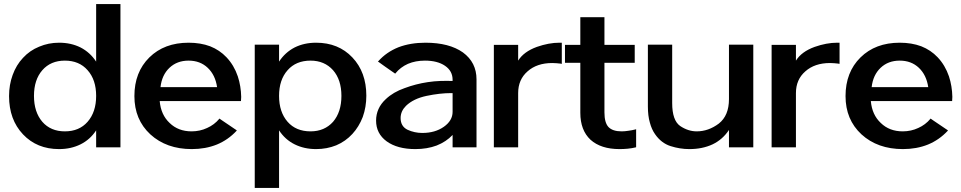

<svg xmlns="http://www.w3.org/2000/svg" viewBox="-20 -720 4709 941"><path d="M451.2 -700.2Q451.2 -700.2 451.2 -647.5Q451.2 -595.7 451.2 -538.1Q451.2 -491.2 451.2 -454.1Q451.2 -418 451.2 -418Q421.9 -462.9 375 -487.3Q328.1 -510.7 269.5 -510.7Q217.8 -510.7 171.9 -491.2Q126 -472.7 92.8 -436.5Q59.6 -401.4 42 -352.5Q24.4 -304.7 24.4 -249Q24.4 -133.8 92.8 -61.5Q161.1 10.7 269.5 10.7Q328.1 10.7 375 -12.7Q421.9 -36.1 451.2 -81.1Q451.2 -81.1 451.2 -39.1Q451.2 2 451.2 2Q451.2 2 466.8 2Q481.4 2 502 2Q525.4 2 547.9 2Q570.3 2 570.3 2Q570.3 2 570.3 -10.7Q570.3 -22.5 570.3 -44.9Q570.3 -85 570.3 -152.3Q570.3 -220.7 570.3 -296.9Q570.3 -346.7 570.3 -397.5Q570.3 -448.2 570.3 -495.1Q570.3 -581.1 570.3 -640.6Q570.3 -700.2 570.3 -700.2Q570.3 -700.2 547.9 -700.2Q525.4 -700.2 502 -700.2Q481.4 -700.2 466.8 -700.2Q451.2 -700.2 451.2 -700.2ZM146.5 -250Q146.5 -329.1 187.5 -376Q228.5 -422.9 297.9 -422.9Q368.2 -422.9 409.2 -376Q451.2 -329.1 451.2 -250Q451.2 -170.9 409.2 -123Q368.2 -76.2 297.9 -76.2Q228.5 -76.2 187.5 -123Q146.5 -170.9 146.5 -250Z M919.9 10.7Q987.3 10.7 1043 -11.7Q1097.7 -34.2 1139.6 -79.1Q1139.6 -79.1 1139.6 -80.1Q1140.6 -81.1 1140.6 -81.1Q1140.6 -81.1 1128.9 -88.9Q1118.2 -95.7 1104.5 -105.5Q1086.9 -117.2 1071.3 -127.9Q1055.7 -138.7 1055.7 -138.7Q1055.7 -138.7 1054.7 -138.7Q1054.7 -137.7 1054.7 -137.7Q1030.3 -108.4 995.1 -92.8Q960 -76.2 918.9 -76.2Q853.5 -76.2 811.5 -117.2Q768.6 -157.2 762.7 -224.6Q762.7 -224.6 772.5 -224.6Q783.2 -224.6 800.8 -224.6Q834 -224.6 885.7 -224.6Q938.5 -224.6 991.2 -224.6Q1057.6 -224.6 1109.4 -224.6Q1161.1 -224.6 1161.1 -224.6Q1161.1 -224.6 1161.1 -225.6Q1161.1 -226.6 1161.1 -226.6Q1162.1 -236.3 1162.1 -245.1Q1161.1 -297.9 1145.5 -345.7Q1127 -400.4 1089.8 -439.5Q1056.6 -474.6 1009.8 -493.2Q962.9 -510.7 904.3 -510.7Q785.2 -510.7 711.9 -438.5Q638.7 -366.2 638.7 -249Q638.7 -133.8 716.8 -61.5Q795.9 10.7 919.9 10.7ZM766.6 -293Q773.4 -352.5 810.5 -387.7Q847.7 -422.9 904.3 -422.9Q960.9 -422.9 998 -387.7Q1035.2 -352.5 1043.9 -293Q1043.9 -293 1008.8 -293Q972.7 -293 925.8 -293Q869.1 -293 817.4 -293Q766.6 -293 766.6 -293Z M1347.7 -418Q1347.7 -418 1347.7 -460Q1347.7 -501 1347.7 -501Q1347.7 -501 1325.2 -501Q1303.7 -501 1279.3 -501Q1258.8 -501 1244.1 -501Q1228.5 -501 1228.5 -501Q1228.5 -501 1228.5 -441.4Q1228.5 -382.8 1228.5 -295.9Q1228.5 -249 1228.5 -198.2Q1228.5 -147.5 1228.5 -97.7Q1228.5 -56.6 1228.5 -17.6Q1228.5 21.5 1228.5 55.7Q1228.5 119.1 1228.5 160.2Q1228.5 201.2 1228.5 201.2Q1228.5 201.2 1251 201.2Q1272.5 201.2 1296.9 201.2Q1317.4 201.2 1332 201.2Q1347.7 201.2 1347.7 201.2Q1347.7 201.2 1347.7 165Q1347.7 127.9 1347.7 81.1Q1347.7 23.4 1347.7 -28.3Q1347.7 -81.1 1347.7 -81.1Q1377 -36.1 1423.8 -12.7Q1470.7 10.7 1529.3 10.7Q1582 10.7 1627.9 -7.8Q1673.8 -27.3 1707 -63.5Q1739.3 -98.6 1757.8 -146.5Q1775.4 -195.3 1775.4 -251Q1775.4 -366.2 1707 -438.5Q1638.7 -510.7 1529.3 -510.7Q1470.7 -510.7 1423.8 -487.3Q1377 -462.9 1347.7 -418ZM1347.7 -250Q1347.7 -329.1 1389.6 -376Q1430.7 -422.9 1502 -422.9Q1570.3 -422.9 1612.3 -376Q1653.3 -329.1 1653.3 -250Q1653.3 -170.9 1612.3 -123Q1570.3 -76.2 1502 -76.2Q1430.7 -76.2 1389.6 -123Q1347.7 -170.9 1347.7 -250Z M1823.2 -128.9Q1823.2 -65.4 1875 -27.3Q1927.7 10.7 2015.6 10.7Q2073.2 10.7 2120.1 -6.8Q2167 -25.4 2198.2 -58.6Q2198.2 -58.6 2198.2 -28.3Q2198.2 2 2198.2 2Q2198.2 2 2219.7 2Q2241.2 2 2265.6 2Q2285.2 2 2300.8 2Q2315.4 2 2315.4 2Q2315.4 2 2315.4 -41Q2315.4 -84 2315.4 -139.6Q2315.4 -183.6 2315.4 -227.5Q2315.4 -270.5 2315.4 -298.8Q2315.4 -313.5 2315.4 -322.3Q2315.4 -331.1 2315.4 -331.1Q2315.4 -414.1 2249 -462.9Q2181.6 -510.7 2065.4 -510.7Q1991.2 -510.7 1932.6 -488.3Q1874 -464.8 1834 -419.9Q1834 -419.9 1833 -419.9Q1832 -418.9 1832 -418.9Q1832 -418.9 1842.8 -411.1Q1852.5 -404.3 1867.2 -393.6Q1883.8 -381.8 1899.4 -371.1Q1915 -360.4 1915 -360.4Q1915 -360.4 1916 -359.4Q1917 -359.4 1917 -359.4Q1917 -359.4 1917 -359.4Q1918 -360.4 1918 -360.4Q1942.4 -390.6 1979.5 -407.2Q2016.6 -422.9 2062.5 -422.9Q2124 -422.9 2161.1 -397.5Q2198.2 -372.1 2198.2 -329.1Q2198.2 -329.1 2198.2 -326.2Q2198.2 -323.2 2198.2 -323.2Q2169.9 -324.2 2138.7 -323.2Q2108.4 -322.3 2076.2 -317.4Q2017.6 -308.6 1962.9 -288.1Q1907.2 -268.6 1871.1 -234.4Q1846.7 -211.9 1835 -185.5Q1823.2 -159.2 1823.2 -128.9ZM1943.4 -141.6Q1943.4 -158.2 1950.2 -173.8Q1957 -188.5 1969.7 -201.2Q2005.9 -236.3 2070.3 -250Q2135.7 -263.7 2191.4 -263.7Q2193.4 -263.7 2194.3 -263.7Q2196.3 -263.7 2198.2 -263.7Q2198.2 -263.7 2198.2 -217.8Q2198.2 -171.9 2198.2 -171.9Q2198.2 -128.9 2155.3 -98.6Q2112.3 -68.4 2049.8 -68.4Q2011.7 -68.4 1977.5 -84Q1943.4 -100.6 1943.4 -141.6Z M2731.4 -510.7Q2726.6 -510.7 2721.7 -510.7Q2669.9 -510.7 2611.3 -490.2Q2546.9 -466.8 2519.5 -422.9Q2519.5 -422.9 2519.5 -461.9Q2519.5 -500 2519.5 -500Q2519.5 -500 2497.1 -500Q2475.6 -500 2451.2 -500Q2430.7 -500 2416 -500Q2400.4 -500 2400.4 -500Q2400.4 -500 2400.4 -435.5Q2400.4 -370.1 2400.4 -286.1Q2400.4 -251 2400.4 -213.9Q2400.4 -177.7 2400.4 -144.5Q2400.4 -83 2400.4 -40Q2400.4 2 2400.4 2Q2400.4 2 2422.9 2Q2444.3 2 2468.8 2Q2489.3 2 2503.9 2Q2519.5 2 2519.5 2Q2519.5 2 2519.5 -32.2Q2519.5 -66.4 2519.5 -111.3Q2519.5 -166 2519.5 -214.8Q2519.5 -263.7 2519.5 -263.7Q2519.5 -330.1 2565.4 -370.1Q2611.3 -411.1 2686.5 -411.1Q2697.3 -411.1 2707 -410.2Q2716.8 -409.2 2727.5 -408.2Q2727.5 -408.2 2730.5 -407.2Q2733.4 -407.2 2733.4 -407.2Q2733.4 -407.2 2733.4 -426.8Q2733.4 -446.3 2733.4 -466.8Q2733.4 -484.4 2733.4 -498Q2733.4 -510.7 2733.4 -510.7Q2733.4 -510.7 2732.4 -510.7Q2731.4 -510.7 2731.4 -510.7Z M3095.7 -85.9Q3076.2 -81.1 3059.6 -79.1Q3042 -76.2 3026.4 -76.2Q2982.4 -76.2 2961.9 -97.7Q2942.4 -119.1 2942.4 -168.9Q2942.4 -168.9 2942.4 -200.2Q2942.4 -231.4 2942.4 -272.5Q2942.4 -321.3 2942.4 -367.2Q2942.4 -412.1 2942.4 -412.1Q2942.4 -412.1 2961.9 -412.1Q2980.5 -412.1 3005.9 -412.1Q3036.1 -412.1 3063.5 -412.1Q3090.8 -412.1 3090.8 -412.1Q3090.8 -412.1 3090.8 -456.1Q3090.8 -500 3090.8 -500Q3090.8 -500 3063.5 -500Q3036.1 -500 3005.9 -500Q2980.5 -500 2961.9 -500Q2942.4 -500 2942.4 -500Q2942.4 -500 2942.4 -517.6Q2942.4 -535.2 2942.4 -557.6Q2942.4 -585 2942.4 -610.4Q2942.4 -635.7 2942.4 -635.7Q2942.4 -635.7 2926.8 -635.7Q2912.1 -635.7 2891.6 -635.7Q2868.2 -635.7 2845.7 -635.7Q2824.2 -635.7 2824.2 -635.7Q2824.2 -635.7 2824.2 -610.4Q2824.2 -585 2824.2 -557.6Q2824.2 -535.2 2824.2 -517.6Q2824.2 -500 2824.2 -500Q2824.2 -500 2787.1 -500Q2749 -500 2749 -500Q2749 -500 2749 -456.1Q2749 -412.1 2749 -412.1Q2749 -412.1 2787.1 -412.1Q2824.2 -412.1 2824.2 -412.1Q2824.2 -412.1 2824.2 -380.9Q2824.2 -348.6 2824.2 -307.6Q2824.2 -257.8 2824.2 -212.9Q2824.2 -167 2824.2 -167Q2824.2 -82 2874 -35.2Q2924.8 10.7 3016.6 10.7Q3036.1 10.7 3056.6 8.8Q3077.1 6.8 3096.7 2Q3096.7 2 3096.7 2Q3097.7 1 3097.7 1Q3097.7 1 3097.7 -43Q3097.7 -86.9 3097.7 -86.9Q3097.7 -86.9 3096.7 -86.9Q3095.7 -85.9 3095.7 -85.9Z M3552.7 -234.4Q3552.7 -153.3 3502.9 -114.3Q3452.1 -76.2 3394.5 -76.2Q3352.5 -76.2 3313.5 -102.5Q3274.4 -129.9 3274.4 -214.8Q3274.4 -214.8 3274.4 -252Q3274.4 -289.1 3274.4 -336.9Q3274.4 -395.5 3274.4 -448.2Q3274.4 -501 3274.4 -501Q3274.4 -501 3258.8 -501Q3243.2 -501 3223.6 -501Q3199.2 -501 3176.8 -501Q3155.3 -501 3155.3 -501Q3155.3 -501 3155.3 -461.9Q3155.3 -422.9 3155.3 -372.1Q3155.3 -310.5 3155.3 -253.9Q3155.3 -198.2 3155.3 -198.2Q3155.3 -152.3 3165 -119.1Q3173.8 -85.9 3190.4 -62.5Q3220.7 -18.6 3266.6 -3.9Q3312.5 10.7 3358.4 10.7Q3422.9 10.7 3472.7 -12.7Q3521.5 -36.1 3552.7 -83Q3552.7 -83 3552.7 -40Q3552.7 2 3552.7 2Q3552.7 2 3575.2 2Q3597.7 2 3622.1 2Q3641.6 2 3657.2 2Q3671.9 2 3671.9 2Q3671.9 2 3671.9 -41Q3671.9 -83 3671.9 -145.5Q3671.9 -178.7 3671.9 -214.8Q3671.9 -251 3671.9 -287.1Q3671.9 -371.1 3671.9 -436.5Q3671.9 -501 3671.9 -501Q3671.9 -501 3657.2 -501Q3641.6 -501 3622.1 -501Q3597.7 -501 3575.2 -501Q3552.7 -501 3552.7 -501Q3552.7 -501 3552.7 -466.8Q3552.7 -432.6 3552.7 -387.7Q3552.7 -333 3552.7 -283.2Q3552.7 -234.4 3552.7 -234.4Q3552.7 -234.4 3552.7 -234.4Q3552.7 -234.4 3552.7 -234.4Z M4092.8 -510.7Q4087.9 -510.7 4083 -510.7Q4031.2 -510.7 3972.7 -490.2Q3908.2 -466.8 3880.9 -422.9Q3880.9 -422.9 3880.9 -461.9Q3880.9 -500 3880.9 -500Q3880.9 -500 3858.4 -500Q3836.9 -500 3812.5 -500Q3792 -500 3777.3 -500Q3761.7 -500 3761.7 -500Q3761.7 -500 3761.7 -435.5Q3761.7 -370.1 3761.7 -286.1Q3761.7 -251 3761.7 -213.9Q3761.7 -177.7 3761.7 -144.5Q3761.7 -83 3761.7 -40Q3761.7 2 3761.7 2Q3761.7 2 3784.2 2Q3805.7 2 3830.1 2Q3850.6 2 3865.2 2Q3880.9 2 3880.9 2Q3880.9 2 3880.9 -32.2Q3880.9 -66.4 3880.9 -111.3Q3880.9 -166 3880.9 -214.8Q3880.9 -263.7 3880.9 -263.7Q3880.9 -330.1 3926.8 -370.1Q3972.7 -411.1 4047.9 -411.1Q4058.6 -411.1 4068.4 -410.2Q4078.1 -409.2 4088.9 -408.2Q4088.9 -408.2 4091.8 -407.2Q4094.7 -407.2 4094.7 -407.2Q4094.7 -407.2 4094.7 -426.8Q4094.7 -446.3 4094.7 -466.8Q4094.7 -484.4 4094.7 -498Q4094.7 -510.7 4094.7 -510.7Q4094.7 -510.7 4093.8 -510.7Q4092.8 -510.7 4092.8 -510.7Z M4405.3 10.7Q4472.7 10.7 4528.3 -11.7Q4583 -34.2 4625 -79.1Q4625 -79.1 4625 -80.1Q4626 -81.1 4626 -81.1Q4626 -81.1 4614.3 -88.9Q4603.5 -95.7 4589.8 -105.5Q4572.3 -117.2 4556.6 -127.9Q4541 -138.7 4541 -138.7Q4541 -138.7 4540 -138.7Q4540 -137.7 4540 -137.7Q4515.6 -108.4 4480.5 -92.8Q4445.3 -76.2 4404.3 -76.2Q4338.9 -76.2 4296.9 -117.2Q4253.9 -157.2 4248 -224.6Q4248 -224.6 4257.8 -224.6Q4268.6 -224.6 4286.1 -224.6Q4319.3 -224.6 4371.1 -224.6Q4423.8 -224.6 4476.6 -224.6Q4543 -224.6 4594.7 -224.6Q4646.5 -224.6 4646.5 -224.6Q4646.5 -224.6 4646.5 -225.6Q4646.5 -226.6 4646.5 -226.6Q4647.5 -236.3 4647.5 -245.1Q4646.5 -297.9 4630.9 -345.7Q4612.3 -400.4 4575.2 -439.5Q4542 -474.6 4495.1 -493.2Q4448.2 -510.7 4389.6 -510.7Q4270.5 -510.7 4197.3 -438.5Q4124 -366.2 4124 -249Q4124 -133.8 4202.1 -61.5Q4281.2 10.7 4405.3 10.7ZM4252 -293Q4258.8 -352.5 4295.9 -387.7Q4333 -422.9 4389.6 -422.9Q4446.3 -422.9 4483.4 -387.7Q4520.5 -352.5 4529.3 -293Q4529.3 -293 4494.1 -293Q4458 -293 4411.1 -293Q4354.5 -293 4302.7 -293Q4252 -293 4252 -293Z"/></svg>

Font: umazing
Style: Display
Weight: 400
Designer: umazing